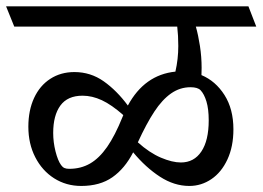

<svg xmlns="http://www.w3.org/2000/svg" viewBox="-45 -600 847 619"><path d="M707.5 -183.1Q707.5 -127.4 688.2 -85.9Q668.9 -44.4 636.5 -22.5Q604 -0.5 565.4 -0.5Q516.6 -0.5 470.7 -30.3Q424.8 -60.1 384.3 -108.9Q357.4 -56.6 317.4 -28.6Q277.3 -0.5 216.8 -0.5Q168.5 -0.5 129.6 -25.1Q90.8 -49.8 68.6 -93.3Q46.4 -136.7 46.4 -191.4Q46.4 -244.1 64.9 -284.2Q83.5 -324.2 117.2 -345.9Q150.9 -367.7 194.8 -367.7Q247.1 -367.7 289.3 -337.9Q331.5 -308.1 367.2 -259.8Q420.9 -358.9 520.5 -369.1Q529.8 -409.7 529.8 -451.7Q529.8 -485.4 526.4 -514.2H1L-25.4 -579.6H755.9L781.2 -514.2H586.4Q594.2 -486.8 599.6 -451.7Q605 -416.5 605 -381.3Q605 -365.7 604.5 -357.9Q649.9 -338.9 678.7 -293.7Q707.5 -248.5 707.5 -183.1ZM627.9 -211.9Q627.9 -248.5 620.6 -272.7Q613.3 -296.9 601.6 -309.1Q592.3 -318.8 569.3 -318.8Q535.2 -318.8 506.6 -298.8Q478 -278.8 452.6 -240.2Q427.2 -201.7 399.4 -141.1Q437 -107.4 473.6 -91.8Q510.3 -76.2 538.1 -76.2Q580.6 -76.2 604.2 -111.6Q627.9 -147 627.9 -211.9ZM350.1 -223.1 352.5 -229Q314.9 -262.2 283.4 -276.9Q252 -291.5 221.2 -291.5Q172.9 -291.5 149.7 -259.8Q126.5 -228 126.5 -171.4Q126.5 -141.6 134 -111.8Q141.6 -82 151.9 -67.9Q156.7 -61 162.8 -58.3Q168.9 -55.7 178.2 -55.7Q215.8 -55.7 245.4 -72.8Q274.9 -89.8 300.3 -126.2Q325.7 -162.6 350.1 -223.1Z"/></svg>

Font: Vesper Libre
Style: Regular
Weight: 400
Designer: Robert Keller & Kimya Gandhi
Foundry: Mota Italic
Version: Version 1.058